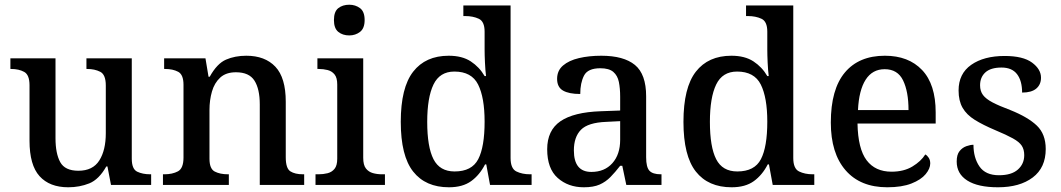

<svg xmlns="http://www.w3.org/2000/svg" viewBox="-20 -783 4491 813"><path d="M269 10Q190 10 147.5 -37Q105 -84 105 -187V-422Q105 -466 82.5 -478.5Q60 -491 27 -491H24V-536H215V-198Q215 -133 235 -96.5Q255 -60 312 -60Q373 -60 400.5 -103.5Q428 -147 428 -219V-421Q428 -467 404.5 -479Q381 -491 349 -491H346V-536H538V-111Q538 -67 561 -56Q584 -45 616 -45H620V0H450L435 -78H430Q399 -23 358 -6.5Q317 10 269 10Z M670 0V-45H676Q710 -45 733.5 -57.5Q757 -70 757 -116V-424Q757 -467 734.5 -479Q712 -491 679 -491H675V-536H850L863 -458H868Q899 -514 937 -530.5Q975 -547 1023 -547Q1102 -547 1146 -500.5Q1190 -454 1190 -352V-117Q1190 -70 1209.5 -57.5Q1229 -45 1263 -45H1268V0H1080V-341Q1080 -406 1057.5 -441.5Q1035 -477 979 -477Q937 -477 912.5 -454.5Q888 -432 877.5 -395.5Q867 -359 867 -317V-111Q867 -68 889.5 -56.5Q912 -45 945 -45H949V0Z M1459 -633Q1431 -633 1412.5 -648Q1394 -663 1394 -698Q1394 -734 1412.5 -748.5Q1431 -763 1459 -763Q1485 -763 1504.5 -748.5Q1524 -734 1524 -698Q1524 -663 1504.5 -648Q1485 -633 1459 -633ZM1316 0V-45H1329Q1349 -45 1367 -49.5Q1385 -54 1396.5 -68Q1408 -82 1408 -111V-425Q1408 -454 1396.5 -468Q1385 -482 1367 -486.5Q1349 -491 1329 -491H1324V-536H1518V-115Q1518 -84 1529.5 -69.5Q1541 -55 1559 -50Q1577 -45 1597 -45H1610V0Z M1881 10Q1782 10 1729.5 -56.5Q1677 -123 1677 -267Q1677 -412 1729.5 -479.5Q1782 -547 1880 -547Q1937 -547 1973.5 -523Q2010 -499 2032 -461H2038Q2035 -486 2033.5 -518Q2032 -550 2032 -574V-649Q2032 -692 2007.5 -703.5Q1983 -715 1950 -715H1942V-760H2142V-114Q2142 -69 2166.5 -57Q2191 -45 2224 -45H2231V0H2055L2039 -87H2034Q2011 -42 1975 -16Q1939 10 1881 10ZM1905 -57Q1978 -57 2005 -109Q2032 -161 2032 -268Q2032 -370 2004.5 -425Q1977 -480 1904 -480Q1842 -480 1815.5 -425Q1789 -370 1789 -267Q1789 -161 1815.5 -109Q1842 -57 1905 -57Z M2452 10Q2386 10 2341.5 -29.5Q2297 -69 2297 -151Q2297 -231 2353 -269.5Q2409 -308 2524 -312L2606 -315V-373Q2606 -409 2600.5 -436Q2595 -463 2577 -478.5Q2559 -494 2522 -494Q2469 -494 2453 -463Q2437 -432 2437 -385Q2389 -385 2364 -399.5Q2339 -414 2339 -449Q2339 -484 2364 -505.5Q2389 -527 2431.5 -537Q2474 -547 2526 -547Q2621 -547 2668.5 -508Q2716 -469 2716 -375V-117Q2716 -75 2730 -60Q2744 -45 2778 -45H2781V0H2632L2615 -81H2606Q2585 -54 2565 -33.5Q2545 -13 2519 -1.5Q2493 10 2452 10ZM2484 -55Q2540 -55 2573 -92Q2606 -129 2606 -191V-270L2547 -267Q2470 -264 2440 -233.5Q2410 -203 2410 -146Q2410 -55 2484 -55Z M3078 10Q2979 10 2926.5 -56.5Q2874 -123 2874 -267Q2874 -412 2926.5 -479.5Q2979 -547 3077 -547Q3134 -547 3170.5 -523Q3207 -499 3229 -461H3235Q3232 -486 3230.5 -518Q3229 -550 3229 -574V-649Q3229 -692 3204.5 -703.5Q3180 -715 3147 -715H3139V-760H3339V-114Q3339 -69 3363.5 -57Q3388 -45 3421 -45H3428V0H3252L3236 -87H3231Q3208 -42 3172 -16Q3136 10 3078 10ZM3102 -57Q3175 -57 3202 -109Q3229 -161 3229 -268Q3229 -370 3201.5 -425Q3174 -480 3101 -480Q3039 -480 3012.5 -425Q2986 -370 2986 -267Q2986 -161 3012.5 -109Q3039 -57 3102 -57Z M3737 10Q3623 10 3560.5 -62Q3498 -134 3498 -264Q3498 -405 3557.5 -476Q3617 -547 3727 -547Q3827 -547 3884.5 -486.5Q3942 -426 3942 -307V-260H3611Q3613 -153 3649.5 -104.5Q3686 -56 3755 -56Q3807 -56 3843.5 -78Q3880 -100 3898 -129Q3906 -125 3912.5 -115Q3919 -105 3919 -91Q3919 -69 3899.5 -45.5Q3880 -22 3839.5 -6Q3799 10 3737 10ZM3827 -317Q3827 -395 3804 -442.5Q3781 -490 3726 -490Q3674 -490 3645.5 -445.5Q3617 -401 3613 -317Z M4206 10Q4121 10 4076 -18.5Q4031 -47 4031 -99Q4031 -128 4043 -143Q4055 -158 4072 -164Q4089 -170 4102 -170Q4102 -115 4127.5 -78Q4153 -41 4210 -41Q4263 -41 4290 -65Q4317 -89 4317 -126Q4317 -150 4306.5 -166Q4296 -182 4269 -197Q4242 -212 4194 -232Q4142 -254 4107.5 -275.5Q4073 -297 4056 -326.5Q4039 -356 4039 -400Q4039 -471 4092.5 -508.5Q4146 -546 4234 -546Q4312 -546 4350 -518Q4388 -490 4388 -454Q4388 -425 4368 -408Q4348 -391 4308 -391Q4308 -441 4286.5 -469Q4265 -497 4221 -497Q4175 -497 4152.5 -476.5Q4130 -456 4130 -422Q4130 -397 4142.5 -380.5Q4155 -364 4182.5 -349.5Q4210 -335 4258 -317Q4333 -287 4370.5 -251Q4408 -215 4408 -152Q4408 -73 4353 -31.5Q4298 10 4206 10Z"/></svg>

Font: Noto Serif Tamil Medium
Style: Regular
Weight: 500
Designer: Indian Type Foundry, Tom Grace, and the Monotype Design Team
Foundry: Monotype Imaging Inc.
Version: Version 2.004; ttfautohint (v1.8.4.7-5d5b)